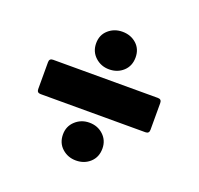

<svg xmlns="http://www.w3.org/2000/svg" viewBox="-102 -715 805 778"><g transform="rotate(20 300.0 -325.5)"><path d="M300 -441Q265 -441 240 -464Q215 -487 215 -523Q215 -559 240 -581Q265 -603 300 -603Q336 -603 360.5 -581Q385 -559 385 -523Q385 -486 360.5 -463.5Q336 -441 300 -441ZM74 -252Q58 -252 58 -268V-384Q58 -400 74 -400H526Q542 -400 542 -384V-268Q542 -252 526 -252ZM300 -48Q265 -48 240 -70.5Q215 -93 215 -130Q215 -165 240 -188Q265 -211 300 -211Q336 -211 360.5 -188Q385 -165 385 -130Q385 -93 360.5 -70.5Q336 -48 300 -48Z"/></g></svg>

Font: LINE Seed Sans App ExtraBold
Style: Regular
Weight: 800
Designer: LINE VX Design & Dalton Maag Ltd & Sandoll Inc
Foundry: Dalton Maag Ltd
Version: Version 1.003